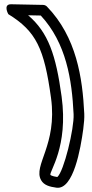

<svg xmlns="http://www.w3.org/2000/svg" viewBox="-20 -828 430 900"><path d="M171.1 -755.2C290.7 -626.1 317.2 -454.3 325 -292.8C328.3 -225.9 279.3 -23.3 248.6 1.8C221.9 -2.1 216.3 -8 216.3 -8C209.8 -23.4 301.2 -138.6 268.8 -375.4C242.2 -569.9 206.6 -675.6 111.9 -756.4ZM199.9 -797.4C196.2 -801.3 189.2 -804.9 182.5 -805L32.5 -808C-7.5 -808.8 18.9 -761.7 18.9 -761.7C149.5 -681.3 187.4 -601.1 219.2 -368.6C249.5 -147.6 133.6 -52.7 172.7 16.6C186.2 40.5 213 47.5 244.7 51.8C324.6 62.5 358.1 -132.6 370.2 -222.4C374 -250.9 375.9 -275.8 375 -295.2C366.9 -462.5 338.9 -654.2 199.9 -797.4Z"/></svg>

Font: Rocketfuel
Style: Regular
Weight: 400
Designer: Mew Too
Foundry: Cannot Into Space Fonts.
Version: Version 0.27